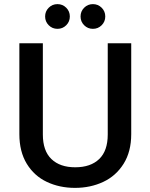

<svg xmlns="http://www.w3.org/2000/svg" viewBox="-20 -905 730 932"><path d="M259 -765Q234 -765 216.5 -782.5Q199 -800 199 -825Q199 -850 216.5 -867.5Q234 -885 259 -885Q284 -885 301.5 -867.5Q319 -850 319 -825Q319 -800 301.5 -782.5Q284 -765 259 -765ZM431 -765Q406 -765 388.5 -782.5Q371 -800 371 -825Q371 -850 388.5 -867.5Q406 -885 431 -885Q456 -885 473.5 -867.5Q491 -850 491 -825Q491 -800 473.5 -782.5Q456 -765 431 -765ZM188 -695V-252Q188 -173 229.5 -133Q271 -93 345 -93Q420 -93 461.5 -133Q503 -173 503 -252V-695H617V-254Q617 -169 580 -110Q543 -51 481 -22Q419 7 344 7Q269 7 207.5 -22Q146 -51 110 -110Q74 -169 74 -254V-695Z"/></svg>

Font: Fz Poppins Med
Style: Regular
Weight: 500
Designer: Ninad Kale (Devanagari), Jonny Pinhorn (Latin)
Foundry: Indian Type Foundry
Version: Vit hóa bi Vntype.Com & FontZin.Com